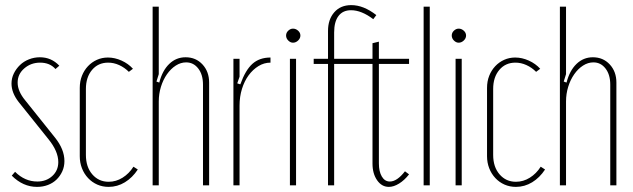

<svg xmlns="http://www.w3.org/2000/svg" viewBox="-20 -725 2476 751"><path d="M197 -455Q175 -480 137 -480Q101 -480 75 -457.5Q49 -435 49 -402Q49 -368 79 -332L195 -187Q232 -141 232 -95Q232 -73 223.5 -54.5Q215 -36 201 -22.5Q187 -9 167.5 -1.5Q148 6 125 6Q70 6 26 -38L39 -53Q77 -15 126 -15Q161 -15 184.5 -36.5Q208 -58 208 -91Q208 -133 170 -180L53 -326Q25 -362 25 -398Q25 -419 34 -437.5Q43 -456 58 -470.5Q73 -485 93.5 -493Q114 -501 136 -501Q181 -501 212 -468Z M292 -381Q292 -407 300.5 -428.5Q309 -450 324 -466Q339 -482 359 -491Q379 -500 402 -500Q429 -500 455.5 -488Q482 -476 500 -456L484 -444Q467 -461 446 -470.5Q425 -480 403 -480Q364 -480 340 -451.5Q316 -423 316 -377V-119Q316 -72 341 -43Q366 -14 405 -14Q434 -14 459.5 -30Q485 -46 502 -73L519 -62Q498 -30 468.5 -12Q439 6 405 6Q381 6 360.5 -3Q340 -12 324.5 -28.5Q309 -45 300.5 -67Q292 -89 292 -114Z M603 -402Q615 -449 642 -475Q669 -501 706 -501Q746 -501 772 -473Q798 -445 798 -402V0H774V-394Q774 -433 755.5 -457Q737 -481 708 -481Q687 -481 667.5 -468.5Q648 -456 633 -434.5Q618 -413 609.5 -385.5Q601 -358 601 -328V0H577V-699H601V-435L592 -406Z M917 -495V-425L908 -399L920 -395Q940 -451 967.5 -475.5Q995 -500 1038 -500V-480Q1013 -480 991 -466.5Q969 -453 952.5 -430.5Q936 -408 926.5 -377.5Q917 -347 917 -312V0H893V-495Z M1099 -586Q1099 -597 1107.5 -605Q1116 -613 1126 -613Q1137 -613 1146 -605Q1155 -597 1155 -586Q1155 -575 1146 -566.5Q1137 -558 1126 -558Q1116 -558 1107.5 -566.5Q1099 -575 1099 -586ZM1138 -495V0H1114V-495Z M1353 -685Q1321 -685 1304 -662.5Q1287 -640 1287 -598V-495H1437V-556L1462 -562V-495H1580V-475H1462V-86Q1462 -54 1473.5 -34.5Q1485 -15 1505 -15Q1533 -15 1564 -55L1580 -43Q1562 -20 1541 -7Q1520 6 1501 6Q1473 6 1455 -20Q1437 -46 1437 -85V-475H1287V0H1263V-475H1207V-495H1263V-604Q1263 -649 1287.5 -677Q1312 -705 1354 -705Q1402 -705 1452 -666L1440 -650Q1394 -685 1353 -685Z M1637 -699H1661V0H1637Z M1747 -586Q1747 -597 1755.5 -605Q1764 -613 1774 -613Q1785 -613 1794 -605Q1803 -597 1803 -586Q1803 -575 1794 -566.5Q1785 -558 1774 -558Q1764 -558 1755.5 -566.5Q1747 -575 1747 -586ZM1786 -495V0H1762V-495Z M1885 -381Q1885 -407 1893.5 -428.5Q1902 -450 1917 -466Q1932 -482 1952 -491Q1972 -500 1995 -500Q2022 -500 2048.5 -488Q2075 -476 2093 -456L2077 -444Q2060 -461 2039 -470.5Q2018 -480 1996 -480Q1957 -480 1933 -451.5Q1909 -423 1909 -377V-119Q1909 -72 1934 -43Q1959 -14 1998 -14Q2027 -14 2052.5 -30Q2078 -46 2095 -73L2112 -62Q2091 -30 2061.5 -12Q2032 6 1998 6Q1974 6 1953.5 -3Q1933 -12 1917.5 -28.5Q1902 -45 1893.5 -67Q1885 -89 1885 -114Z M2196 -402Q2208 -449 2235 -475Q2262 -501 2299 -501Q2339 -501 2365 -473Q2391 -445 2391 -402V0H2367V-394Q2367 -433 2348.5 -457Q2330 -481 2301 -481Q2280 -481 2260.5 -468.5Q2241 -456 2226 -434.5Q2211 -413 2202.5 -385.5Q2194 -358 2194 -328V0H2170V-699H2194V-435L2185 -406Z"/></svg>

Font: Moniqa Thin Paragraph
Style: Regular
Weight: 100
Designer: Rajesh Rajput
Foundry: Rajesh Rajput
Version: Version 1.000